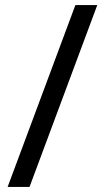

<svg xmlns="http://www.w3.org/2000/svg" viewBox="-20 -734 412 754"><path d="M362 -714 96 0H10L276 -714Z"/></svg>

Font: Noto Naskh Arabic
Style: Regular
Weight: 400
Designer: Monotype Design Team, David Williams, Mohamad Dakak and Nizar Qandah
Foundry: Monotype Imaging Inc.
Version: Version 2.013